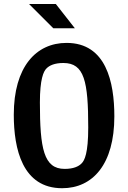

<svg xmlns="http://www.w3.org/2000/svg" viewBox="-20 -960 660 989"><path d="M300 9.5C458 9.5 569 -114 569 -360.5C569 -537.5 526.5 -739 323 -739C165.5 -739 51 -615.5 51 -369C51 -192 96 9.5 300 9.5ZM129.5 -939.5 254.5 -814.5H365.5L267.5 -939.5ZM185.5 -432C185.5 -552 204 -592.5 219.5 -607.5C234.5 -623 261.5 -635.5 306.5 -635.5C414.5 -635.5 434.5 -541 434.5 -303.5C434.5 -170 415.5 -133 400 -118C385 -102.5 358 -90 313 -90C205.5 -90 185.5 -194 185.5 -432Z"/></svg>

Font: Monaspace Argon SemiBold
Style: Regular
Weight: 600
Designer: Riley Cran & the Lettermatic Team
Foundry: Lettermatic
Version: Version 1.000 (Monaspace Argon)